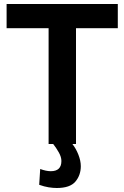

<svg xmlns="http://www.w3.org/2000/svg" viewBox="-20 -720 618 960"><path d="M181 125Q211 136 234 136Q287 136 287 85Q287 65 274 42Q261 19 246 0H223V-579H13V-700H569V-579H360V0H342Q360 23 372 53.5Q384 84 384 111Q384 156 357 188Q330 220 264 220Q245 220 223 216.5Q201 213 176 204Z"/></svg>

Font: Georama SemiBold
Style: Regular
Weight: 600
Designer: Jean-Baptiste Levee
Foundry: Production Type
Version: Version 1.000